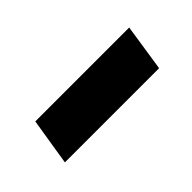

<svg xmlns="http://www.w3.org/2000/svg" viewBox="-5 -503 454 454"><g transform="rotate(-45 222.0 -276.0)"><path d="M59 -217 78 -335H392L374 -217Z"/></g></svg>

Font: Mulish ExtraBold
Style: Italic
Weight: 800
Italic angle: -9°
Designer: Vernon Adams
Foundry: Vernon Adams
Version: Version 3.603; ttfautohint (v1.8.3)